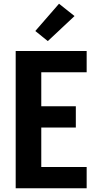

<svg xmlns="http://www.w3.org/2000/svg" viewBox="-20 -1008 540 1028"><path d="M64 0V-735H444V-621H201V-439H386V-325H201V-114H444V0ZM236 -788 169 -842 296 -988 379 -922Z"/></svg>

Font: Iosevka Term Curly Heavy
Style: Regular
Weight: 900
Designer: Belleve Invis
Foundry: Belleve Invis
Version: Version 32.3.0